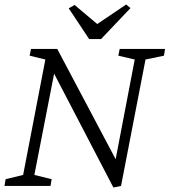

<svg xmlns="http://www.w3.org/2000/svg" viewBox="-26 -828 755 855"><path d="M479 7 215 -500 127 -49 204 -30 199 0H-6L-1 -30L77 -49L176 -563L106 -580L112 -610H229L489 -119L574 -563L501 -580L507 -610H709L704 -580L622 -563L513 0ZM371 -654 280 -791 306 -806 407 -721 536 -808 555 -792 424 -654Z"/></svg>

Font: Manuale Light
Style: Italic
Weight: 300
Italic angle: -11°
Version: Version 1.002